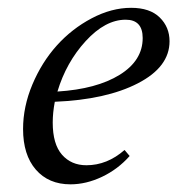

<svg xmlns="http://www.w3.org/2000/svg" viewBox="-20 -465 458 496"><path d="M162.1 11.2Q105.5 11.2 72.5 -26.9Q39.6 -64.9 39.6 -131.8Q39.6 -189.5 63.7 -246.8Q87.9 -304.2 126.7 -347.4Q165.5 -390.6 216.8 -417.7Q268.1 -444.8 318.8 -444.8Q367.2 -444.8 392.6 -419.9Q418 -395 418 -358.4Q418 -292 336.2 -249.8Q254.4 -207.5 121.6 -202.1Q116.2 -173.8 116.2 -148.4Q116.2 -92.8 140.1 -65.4Q164.1 -38.1 203.1 -38.1Q256.8 -38.1 301.8 -77.6L314.9 -62Q284.7 -27.8 243.7 -8.3Q202.6 11.2 162.1 11.2ZM304.7 -414.1Q252 -414.1 201.4 -358.9Q150.9 -303.7 128.4 -228.5Q229.5 -234.9 289.1 -271.7Q348.6 -308.6 348.6 -366.7Q348.6 -414.1 304.7 -414.1Z"/></svg>

Font: Elstob
Style: Italic
Weight: 400
Italic angle: -20°
Designer: Peter S. Baker
Version: Version 1.015